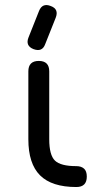

<svg xmlns="http://www.w3.org/2000/svg" viewBox="-20 -752 422 772"><path d="M287 0Q188 0 141 -47Q94 -94 94 -192V-465Q94 -507 136 -507Q178 -507 178 -465V-192Q178 -128.5 201 -106.2Q224 -84 287 -84Q306.5 -84 317.8 -74Q329 -64 329 -42Q329 0 287 0ZM114.4 -554.6Q149.7 -541.4 161.6 -574.2L203.9 -680.4Q217.7 -715.4 184.3 -727.7Q150.4 -741.4 137 -708.1L94.8 -601.9Q81.1 -568 114.4 -554.6Z"/></svg>

Font: Jura Light
Style: Bold
Weight: 700
Version: Version 5.104